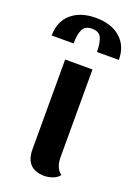

<svg xmlns="http://www.w3.org/2000/svg" viewBox="-178 -792 610 865"><g transform="rotate(20 127.0 -359.5)"><path d="M222 -15Q212 -1 191.5 7Q171 15 151 15Q106 15 83 -9Q60 -33 60 -79V-510H191V-91Q191 -37 222 -15ZM127 -734Q201 -734 244.5 -696Q288 -658 288 -591H183Q183 -634 172 -658Q161 -682 127 -682Q94 -682 82.5 -658Q71 -634 71 -591H-34Q-34 -658 9.5 -696Q53 -734 127 -734Z"/></g></svg>

Font: Sansita Medium
Style: Regular
Weight: 500
Designer: Pablo Cosgaya
Foundry: Omnibus-Type
Version: Version 1.006